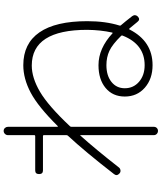

<svg xmlns="http://www.w3.org/2000/svg" viewBox="62 -885 876 1040"><g transform="rotate(-90 500.0 -365.0)"><path d="M827.1 -138.7Q829.1 -142.6 826.2 -146.5Q779.3 -194.3 744.6 -210.4Q710 -226.6 667 -226.6Q610.4 -226.6 576.2 -199.2Q542 -171.9 542 -127Q542 -80.1 577.1 -49.8Q612.3 -19.5 667 -19.5Q780.3 -19.5 827.1 -138.7ZM112.3 -158.2Q106.4 -151.4 97.2 -150.4Q87.9 -149.4 81.1 -155.3Q64.5 -169.9 77.1 -185.5Q198.2 -341.8 285.2 -435.5Q288.1 -438.5 288.1 -444.3V-565.4Q288.1 -570.3 283.2 -570.3H96.7Q77.1 -570.3 77.1 -591.3Q77.1 -612.3 96.7 -612.3H283.2Q288.1 -612.3 288.1 -617.2V-760.7Q288.1 -769.5 294.9 -776.4Q301.8 -783.2 311 -783.2Q320.3 -783.2 326.7 -776.4Q333 -769.5 333 -760.7V-491.2Q333 -490.2 334.5 -489.7Q335.9 -489.3 336.9 -490.2Q442.4 -596.7 518.1 -636.7Q593.8 -676.8 667 -676.8Q784.2 -676.8 844.7 -589.4Q905.3 -502 905.3 -330.1Q905.3 -231.4 881.8 -156.2Q879.9 -151.4 882.8 -148.4Q901.4 -127 932.6 -86.9Q944.3 -70.3 929.7 -55.7Q914.1 -42 901.4 -58.6Q871.1 -95.7 865.2 -102.5Q864.3 -103.5 862.8 -103.5Q861.3 -103.5 860.4 -101.6Q796.9 23.4 667 23.4Q592.8 23.4 544.9 -18.6Q497.1 -60.5 497.1 -127Q497.1 -192.4 543.5 -231Q589.8 -269.5 667 -269.5Q757.8 -269.5 839.8 -193.4Q840.8 -192.4 842.3 -193.4Q843.8 -194.3 843.8 -196.3Q857.4 -256.8 858.4 -330.1Q858.4 -630.9 665 -630.9Q598.6 -630.9 522.9 -586.4Q447.3 -542 336.9 -424.8Q333 -420.9 333 -416V31.2Q333 40 326.7 46.4Q320.3 52.7 311 52.7Q301.8 52.7 294.9 46.4Q288.1 40 288.1 31.2V-367.2Q288.1 -370.1 285.2 -367.2Q210 -283.2 112.3 -158.2Z"/></g></svg>

Font: Rounded-L Mgen+ 1mn light
Style: Regular
Weight: 200
Designer: [Source Han Sans]
Ryoko NISHIZUKA  (kana & ideographs); Paul D. Hunt (Latin, Greek & Cyrillic); Wenlong ZHANG  (bopomofo
Version: Version 1.059.20150602